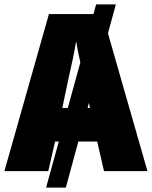

<svg xmlns="http://www.w3.org/2000/svg" viewBox="-20 -780 694 875"><path d="M264 -288 293 -426Q302 -464 312 -512Q322 -560 327 -593Q330 -574 335 -547.5Q340 -521 346 -495L289 -288ZM390 -288H379L385 -311ZM423 -135 454 0H652L472 -628L508 -760H418L406 -716H203L0 0H200L231 -135H248L190 75H280L337 -135Z"/></svg>

Font: Noto Sans UI SemiCondensed Black
Style: Regular
Weight: 900
Width: 4
Designer: Monotype Design Team
Foundry: Monotype Imaging Inc.
Version: 1.001